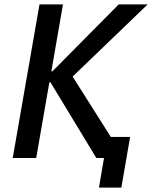

<svg xmlns="http://www.w3.org/2000/svg" viewBox="-20 -720 693 875"><path d="M419 0H454L431 135H533L573 -96H485L311 -371L653 -700H521L219 -395H214L267 -700H160L38 0H145L205 -345H210Z"/></svg>

Font: Fixel Text 20240404 Medium
Style: Italic
Weight: 500
Width: 4
Italic angle: -10°
Designer: AlfaBravo + MacPaw
Foundry: Kyrylo Tkachov, Marchela Mozhyna, Serhii Makarenko, Maria Weinstein, Zakhar Kryvoshyya
Version: Version 1.211;Glyphs 3.2 (3225)